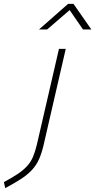

<svg xmlns="http://www.w3.org/2000/svg" viewBox="-82 -752 491 990"><path d="M222 -500H257L143 -5Q133 38 119.5 68.5Q106 99 83.5 123.5Q61 148 27.5 170Q-6 192 -55 218L-62 187Q-19 164 10 144.5Q39 125 58 104Q77 83 88 57Q99 31 108 -6ZM269 -732H297L389 -600H346L277 -700L161 -600H119Z"/></svg>

Font: Panefresco 1wt
Style: Italic
Weight: 250
Version: Version 1.000